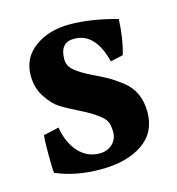

<svg xmlns="http://www.w3.org/2000/svg" viewBox="-76 -504 542 587"><g transform="rotate(-15 194.5 -210.5)"><path d="M183 -32Q207 -32 223 -47Q239 -62 239 -84.5Q239 -107 233 -118.5Q227 -130 213 -140Q193 -156 156.5 -174Q120 -192 99.5 -205Q79 -218 59.5 -247.5Q40 -277 40 -316Q40 -372 84.5 -404.5Q129 -437 195 -437Q261 -437 345 -414Q342 -349 328 -304L288 -295Q264 -391 197 -391Q152 -391 152 -338Q152 -317 169.5 -302Q187 -287 221 -270.5Q255 -254 270 -245.5Q285 -237 310 -218Q356 -182 356 -117Q356 -52 306 -18Q256 16 174.5 16Q93 16 32 -11Q30 -28 30 -70.5Q30 -113 32 -130L81 -141Q89 -92 116 -62Q143 -32 183 -32Z"/></g></svg>

Font: Buenard
Style: Bold
Weight: 700
Foundry: FontFuror
Version: Version 1.002 2011